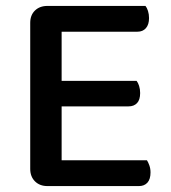

<svg xmlns="http://www.w3.org/2000/svg" viewBox="-20 -627 576 648"><path d="M140 1Q114 1 98 -15Q82 -31 82 -57V-550Q82 -576 98 -591.5Q114 -607 140 -607H471Q476 -601 479.5 -590Q483 -579 483 -566Q483 -544 472.5 -532Q462 -520 444 -520H188V-354H441Q446 -348 449.5 -337Q453 -326 453 -313Q453 -290 442.5 -279Q432 -268 414 -268H188V-86H476Q480 -80 484 -69Q488 -58 488 -45Q488 -22 477.5 -10.5Q467 1 449 1H140Z"/></svg>

Font: Baloo 2 Medium
Style: Regular
Weight: 500
Designer: Sarang Kulkarni and Ek Type
Foundry: Ek Type
Version: Version 1.640;hotconv 1.0.111;makeotfexe 2.5.65597; ttfautoh